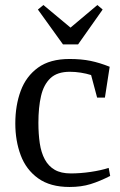

<svg xmlns="http://www.w3.org/2000/svg" viewBox="-20 -735 480 765"><path d="M257 10Q180 10 132 -24.5Q84 -59 62.5 -116.5Q41 -174 41 -243Q41 -315 62.5 -373Q84 -431 131.5 -465.5Q179 -500 257 -500Q304 -500 340.5 -492.5Q377 -485 417 -469L398 -346H367L343 -436Q324 -442 302 -445.5Q280 -449 258 -449Q208 -449 181 -423.5Q154 -398 143.5 -352.5Q133 -307 133 -246Q133 -201 138.5 -164Q144 -127 158.5 -100Q173 -73 198 -58.5Q223 -44 262 -44Q300 -44 341 -50Q382 -56 413 -66L419 -34Q378 -13 341 -1.5Q304 10 257 10ZM231 -558 131 -697 153 -715 261 -625 368 -715 389 -697 291 -558Z"/></svg>

Font: Manuale
Style: Regular
Weight: 400
Designer: Eduardo Tunni / Pablo Cosgaya
Foundry: Eduardo Tunni / Pablo Cosgaya
Version: Version 1.002